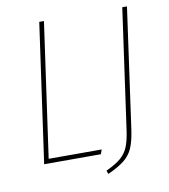

<svg xmlns="http://www.w3.org/2000/svg" viewBox="-86 -754 817 927"><g transform="rotate(-10 322.5 -290.5)"><path d="M192 -681 99 -22H359L351 0H73L169 -681ZM516 -87Q508 -34 494 -2Q480 30 451.5 53Q423 76 370 100L364 83Q411 61 436 40Q461 19 473.5 -11Q486 -41 493 -90L576 -681H599Z"/></g></svg>

Font: Fira Sans Condensed Thin
Style: Italic
Weight: 250
Width: 3
Italic angle: -8°
Designer: Carrois Corporate & Edenspiekermann AG
Foundry: Carrois Corporate GbR & Edenspiekermann AG
Version: Version 4.203